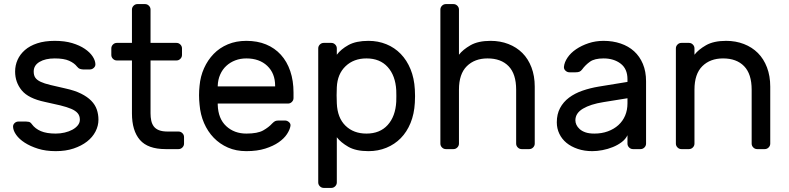

<svg xmlns="http://www.w3.org/2000/svg" viewBox="-20 -730 3861 940"><path d="M371 -144Q371 -163 360.5 -175.5Q350 -188 329 -197Q308 -206 275.5 -214Q243 -222 200 -231Q119 -248 86.5 -287.5Q54 -327 54 -380Q54 -410 66 -437Q78 -464 102 -485Q126 -506 162.5 -518Q199 -530 248 -530Q297 -530 333.5 -519Q370 -508 395 -491Q420 -474 433 -454.5Q446 -435 447 -417Q448 -406 439.5 -398Q431 -390 420 -390H387Q381 -390 372.5 -392.5Q364 -395 357 -404Q344 -421 318.5 -432.5Q293 -444 248 -444Q202 -444 173.5 -427Q145 -410 145 -380Q145 -361 153 -349.5Q161 -338 179 -329.5Q197 -321 226.5 -314Q256 -307 300 -297Q346 -287 377 -271.5Q408 -256 427 -236.5Q446 -217 454 -193.5Q462 -170 462 -144Q462 -114 447.5 -86Q433 -58 406 -37Q379 -16 340.5 -3Q302 10 253 10Q204 10 166 -2Q128 -14 101 -31.5Q74 -49 59.5 -69.5Q45 -90 44 -108Q43 -119 51 -127Q59 -135 71 -135H107Q113 -135 121 -133.5Q129 -132 136 -122Q152 -100 180 -88Q208 -76 253 -76Q275 -76 296.5 -81Q318 -86 334.5 -95Q351 -104 361 -116.5Q371 -129 371 -144Z M717 -175Q717 -156 720.5 -139.5Q724 -123 733 -111Q742 -99 758.5 -92.5Q775 -86 801 -86H854Q865 -86 873 -78Q881 -70 881 -59V-27Q881 -16 873 -8Q865 0 854 0H791Q704 0 665 -45Q626 -90 626 -175V-434H552Q541 -434 533 -442Q525 -450 525 -461V-493Q525 -504 533 -512Q541 -520 552 -520H626V-683Q626 -694 634 -702Q642 -710 653 -710H690Q701 -710 709 -702Q717 -694 717 -683V-520H844Q855 -520 863 -512Q871 -504 871 -493V-461Q871 -450 863 -442Q855 -434 844 -434H717Z M957 -310Q961 -356 979 -396Q997 -436 1026 -466Q1055 -496 1095.5 -513Q1136 -530 1186 -530Q1240 -530 1282.5 -512.5Q1325 -495 1355 -462Q1385 -429 1401 -382Q1417 -335 1417 -277V-250Q1417 -239 1409 -231Q1401 -223 1390 -223H1046V-217Q1048 -149 1087.5 -112.5Q1127 -76 1186 -76Q1241 -76 1268.5 -91.5Q1296 -107 1313 -126Q1321 -134 1327 -137Q1333 -140 1345 -140H1375Q1386 -140 1395 -132Q1404 -124 1402 -113Q1399 -95 1385 -73.5Q1371 -52 1344.5 -33.5Q1318 -15 1278.5 -2.5Q1239 10 1186 10Q1136 10 1096 -7.5Q1056 -25 1026.5 -55.5Q997 -86 979 -127.5Q961 -169 957 -218Q952 -264 957 -310ZM1046 -307H1327V-310Q1327 -371 1288.5 -407.5Q1250 -444 1186 -444Q1157 -444 1132 -434.5Q1107 -425 1088 -407.5Q1069 -390 1058 -365Q1047 -340 1046 -310Z M1784 10Q1722 10 1685 -11.5Q1648 -33 1629 -58V163Q1629 174 1621 182Q1613 190 1602 190H1565Q1554 190 1546 182Q1538 174 1538 163V-493Q1538 -504 1546 -512Q1554 -520 1565 -520H1602Q1613 -520 1621 -512Q1629 -504 1629 -493V-462Q1649 -489 1686 -509.5Q1723 -530 1784 -530Q1831 -530 1871.5 -513.5Q1912 -497 1942 -466Q1972 -435 1990 -391Q2008 -347 2011 -292Q2012 -277 2012 -259.5Q2012 -242 2011 -227Q2008 -172 1990 -128Q1972 -84 1942 -53.5Q1912 -23 1871.5 -6.5Q1831 10 1784 10ZM1629 -303Q1628 -288 1628 -263.5Q1628 -239 1629 -224Q1632 -153 1671.5 -114.5Q1711 -76 1774 -76Q1840 -76 1878 -118Q1916 -160 1920 -232Q1921 -260 1920 -288Q1916 -360 1878 -402Q1840 -444 1774 -444Q1712 -444 1672 -406Q1632 -368 1629 -303Z M2598 -27Q2598 -16 2590 -8Q2582 0 2571 0H2534Q2523 0 2515 -8Q2507 -16 2507 -27V-291Q2507 -368 2470 -406Q2433 -444 2367 -444Q2304 -444 2265.5 -406Q2227 -368 2227 -291V-27Q2227 -16 2219 -8Q2211 0 2200 0H2163Q2152 0 2144 -8Q2136 -16 2136 -27V-683Q2136 -694 2144 -702Q2152 -710 2163 -710H2200Q2211 -710 2219 -702Q2227 -694 2227 -683V-462Q2246 -487 2283.5 -508.5Q2321 -530 2382 -530Q2429 -530 2469 -514.5Q2509 -499 2537.5 -470.5Q2566 -442 2582 -400Q2598 -358 2598 -306Z M2706 -131Q2706 -171 2722 -201Q2738 -231 2766 -252Q2794 -273 2831.5 -286Q2869 -299 2911 -306L3052 -329V-342Q3052 -393 3018.5 -418.5Q2985 -444 2935 -444Q2891 -444 2868.5 -428Q2846 -412 2830 -390Q2824 -382 2817 -379Q2810 -376 2798 -376H2768Q2757 -376 2748.5 -384Q2740 -392 2741 -403Q2743 -425 2758.5 -448Q2774 -471 2800.5 -489Q2827 -507 2861.5 -518.5Q2896 -530 2935 -530Q2980 -530 3018.5 -517Q3057 -504 3084.5 -479Q3112 -454 3127.5 -417Q3143 -380 3143 -332V-27Q3143 -16 3135 -8Q3127 0 3116 0H3079Q3068 0 3060 -8Q3052 -16 3052 -27V-68Q3043 -49 3024 -34.5Q3005 -20 2980.5 -10Q2956 0 2929.5 5Q2903 10 2880 10Q2841 10 2808.5 -1Q2776 -12 2753.5 -30.5Q2731 -49 2718.5 -75Q2706 -101 2706 -131ZM2890 -76Q2926 -76 2956 -87Q2986 -98 3007.5 -117.5Q3029 -137 3040.5 -164Q3052 -191 3052 -224V-249L2934 -230Q2871 -220 2834 -198Q2797 -176 2797 -141Q2797 -130 2802 -119Q2807 -108 2818 -98Q2829 -88 2846.5 -82Q2864 -76 2890 -76Z M3751 -27Q3751 -16 3743 -8Q3735 0 3724 0H3687Q3676 0 3668 -8Q3660 -16 3660 -27V-291Q3660 -368 3623 -406Q3586 -444 3520 -444Q3457 -444 3418.5 -406Q3380 -368 3380 -291V-27Q3380 -16 3372 -8Q3364 0 3353 0H3316Q3305 0 3297 -8Q3289 -16 3289 -27V-493Q3289 -504 3297 -512Q3305 -520 3316 -520H3353Q3364 -520 3372 -512Q3380 -504 3380 -493V-462Q3399 -487 3436.5 -508.5Q3474 -530 3535 -530Q3582 -530 3622 -514.5Q3662 -499 3690.5 -470.5Q3719 -442 3735 -400Q3751 -358 3751 -306Z"/></svg>

Font: Rubik
Style: Regular
Weight: 400
Designer: Hubert & Fischer
Foundry: Hubert & Fischer
Version: Version 1.002; ttfautohint (v1.6)